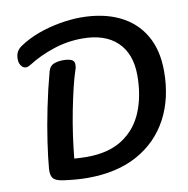

<svg xmlns="http://www.w3.org/2000/svg" viewBox="-92 -949 1019 1043"><g transform="rotate(-10 417.5 -427.5)"><path d="M308 5Q250 5 177 -5Q137 -10 122 -25.5Q107 -41 109 -78Q114 -139 126.5 -225Q139 -311 159 -409Q179 -507 205 -603Q213 -630 235 -639Q257 -648 288 -648Q314 -648 331.5 -641Q349 -634 349 -614Q349 -606 348 -599.5Q347 -593 343 -582Q330 -543 317 -488.5Q304 -434 291.5 -370.5Q279 -307 269.5 -240.5Q260 -174 254 -111Q269 -110 289.5 -109Q310 -108 322 -108Q444 -108 521 -158.5Q598 -209 634 -297Q670 -385 670 -497Q670 -616 602.5 -681Q535 -746 410 -746Q326 -746 247.5 -719.5Q169 -693 110 -655Q81 -636 63 -652Q45 -668 45 -696Q45 -719 53 -735Q61 -751 80 -764Q129 -797 187.5 -818Q246 -839 307 -849.5Q368 -860 421 -860Q543 -860 632 -817.5Q721 -775 769 -693.5Q817 -612 817 -495Q817 -345 757 -232.5Q697 -120 583.5 -57.5Q470 5 308 5Z"/></g></svg>

Font: Pacifico
Style: Regular
Weight: 400
Designer: Vernon Adams
Foundry: Vernon Adams
Version: Version 3.010; ttfautohint (v1.8.4.7-5d5b)